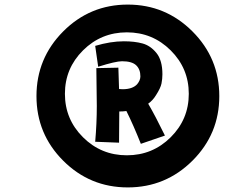

<svg xmlns="http://www.w3.org/2000/svg" viewBox="-20 -764 1040 837"><path d="M531 -280Q517 -278 500 -278L499 -142L395 -146Q402 -226 402 -302Q402 -345 400 -467L496 -469Q498 -421 499 -376Q505 -375 514 -375Q558 -375 578 -397Q592 -414 592 -431Q592 -462 573.5 -479.5Q555 -497 512 -497Q484 -497 408 -473L395 -564Q462 -584 520 -584Q567 -584 601.5 -574.5Q636 -565 662 -533Q688 -501 688 -440Q688 -420 684 -400Q680 -380 660 -349Q646 -326 626 -312Q657 -259 699 -173L594 -137Q561 -220 531 -280ZM537 53Q372 53 255.5 -63.5Q139 -180 139 -345Q139 -510 255.5 -627Q372 -744 537 -744Q702 -744 819 -627Q936 -510 936 -345Q936 -180 819 -63.5Q702 53 537 53ZM533 -87Q645 -87 724 -165.5Q803 -244 803 -355Q803 -466 724 -544.5Q645 -623 533 -623Q421 -623 342 -544.5Q263 -466 263 -355Q263 -244 342 -165.5Q421 -87 533 -87Z"/></svg>

Font: KN Bobohei
Style: Bold
Weight: 700
Designer: Kingnam Type Foundry
Version: Version 1.710;March 18, 2023